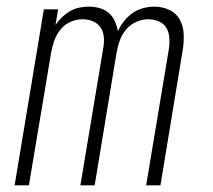

<svg xmlns="http://www.w3.org/2000/svg" viewBox="-20 -558 640 578"><path d="M24 0 112 -530H155L147 -483Q156 -496 167 -506.5Q178 -517 191 -524.5Q204 -532 218.5 -535Q233 -538 247 -538Q247 -538 247 -538Q247 -538 247 -538Q264 -538 280 -533.5Q296 -529 307.5 -519Q319 -509 325.5 -494.5Q332 -480 335 -464Q342 -480 353.5 -494.5Q365 -509 379.5 -519Q394 -529 411 -533.5Q428 -538 445 -538Q445 -538 445 -538Q445 -538 445 -538Q469 -538 490 -528Q511 -518 521.5 -498.5Q532 -479 533 -455Q534 -431 530 -407L463 0H420L489 -414Q491 -430 489.5 -446.5Q488 -463 480 -475.5Q472 -488 457 -494Q442 -500 426 -500Q408 -500 390 -492Q372 -484 359.5 -469Q347 -454 340.5 -436Q334 -418 331 -400L265 0H222L291 -414Q294 -430 292.5 -446.5Q291 -463 282.5 -475.5Q274 -488 259.5 -494Q245 -500 228 -500Q210 -500 192 -492Q174 -484 162 -469Q150 -454 143.5 -436Q137 -418 134 -400L67 0Z"/></svg>

Font: Iosevka Curly XLtExObl
Style: Regular
Weight: 200
Width: 7
Italic angle: -9°
Monospace: yes
Designer: Belleve Invis
Foundry: Belleve Invis
Version: Version 11.0.1; ttfautohint (v1.8.3)